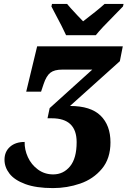

<svg xmlns="http://www.w3.org/2000/svg" viewBox="-20 -951 652 982"><path d="M3 -134Q3 -175 31 -200Q59 -225 106 -225Q105 -186 122.5 -147.5Q140 -109 174 -84Q208 -59 252 -59Q304 -59 338 -100Q372 -141 372 -224Q372 -346 245 -346H223L234 -398L452 -595H298Q258 -595 237.5 -579Q217 -563 203 -521L190 -482H114L170 -714H608L593 -638L338 -409Q444 -409 494.5 -359.5Q545 -310 545 -223Q545 -140 501 -87.5Q457 -35 390 -12Q323 11 251 11Q165 11 109.5 -9.5Q54 -30 28.5 -63Q3 -96 3 -134ZM257 -891 243 -918 246 -931H323Q333 -918 378 -870Q398 -850 405 -842Q433 -863 466 -889.5Q499 -916 515 -931H612L609 -918L570 -878Q496 -804 470 -771H318Q303 -805 257 -891Z"/></svg>

Font: Noto Serif NarrowBlack
Style: Italic
Weight: 900
Width: 4
Italic angle: -12°
Designer: Monotype Design Team
Foundry: Monotype Imaging Inc.
Version: Version 1.001